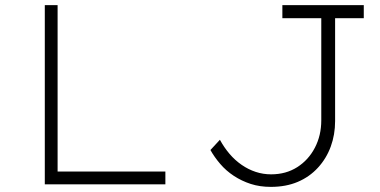

<svg xmlns="http://www.w3.org/2000/svg" viewBox="-20 -720 1485 750"><path d="M155 0V-700H205V-50H626V0ZM1038 10Q995 10 959.5 -1.5Q924 -13 893.5 -33Q863 -53 840 -80Q817 -107 802 -134L839 -174Q856 -143 877 -118.5Q898 -94 924 -76Q950 -58 979 -48.5Q1008 -39 1039 -39Q1097 -39 1141 -67Q1185 -95 1210 -143Q1235 -191 1235 -250V-649H1083V-700H1401V-649H1289V-247Q1289 -194 1272 -147.5Q1255 -101 1222 -65Q1189 -29 1143 -9.5Q1097 10 1038 10Z"/></svg>

Font: Lexend Giga ExtraLight
Style: Regular
Weight: 250
Version: Version 1.007